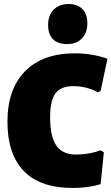

<svg xmlns="http://www.w3.org/2000/svg" viewBox="-20 -923 554 954"><path d="M321 -903Q365 -903 389.5 -878Q414 -853 414 -808Q414 -760 387 -732Q360 -704 313 -704Q267 -704 243 -728.5Q219 -753 219 -799Q219 -847 246.5 -875Q274 -903 321 -903ZM352 -658Q438 -658 514 -631L480 -472L467 -464Q410 -495 344 -495Q283 -495 256 -459.5Q229 -424 229 -341Q229 -244 260 -199.5Q291 -155 357 -155Q422 -155 480 -176L496 -166L480 -8Q420 11 341 11Q180 11 98.5 -73Q17 -157 17 -318Q17 -480 104.5 -569Q192 -658 352 -658Z"/></svg>

Font: Alegreya Sans Black
Style: Regular
Weight: 900
Designer: Juan Pablo del Peral
Foundry: Huerta Tipografica
Version: Version 2.007